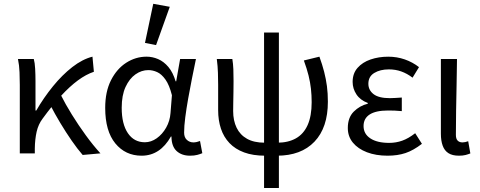

<svg xmlns="http://www.w3.org/2000/svg" viewBox="-20 -790 2471 989"><path d="M82 0V-352.6Q82 -382 80.6 -417.8Q79.3 -453.6 72.5 -486.1H154.1Q159.4 -466.8 161.1 -435.9Q162.8 -404.9 162.8 -372.7V-220.6H166.8Q205.3 -287.2 252.8 -345.5Q300.2 -403.8 352.4 -444.5Q404.6 -485.1 456.3 -498.1L463.6 -420.3Q423.4 -406.9 381.4 -376Q339.3 -345 294.1 -295.9Q248.9 -246.8 199.4 -178.8Q177.4 -149.6 168.7 -111.3Q160 -72.9 159.3 -25.3V0ZM405.8 8.2Q378.7 -23 349 -65.9Q319.3 -108.8 290.6 -156.6Q262 -204.3 238.4 -250L292.4 -302.6Q316.7 -253.9 350.4 -199.5Q384.1 -145.1 422.1 -92.9Q460 -40.8 497.4 0Z M709.5 12Q626 12 573.9 -51.5Q521.9 -115.1 521.9 -234.2Q521.9 -318.1 551.8 -376.9Q581.7 -435.7 630.3 -466.9Q679 -498.1 735.1 -498.1Q765.2 -498.1 794.4 -485.6Q823.6 -473.1 847.3 -445.1Q870.9 -417.1 884.8 -370.9H887.5L907.8 -486.1H989.3Q979.3 -438.1 968.8 -385.6Q958.2 -333.1 949.2 -281.8Q940.1 -230.4 934.3 -185.4Q928.4 -140.4 928.4 -106.8Q928.4 -82.4 942.5 -69.5Q956.6 -56.5 976.4 -56.5Q984.6 -56.5 993.6 -58.6Q1002.5 -60.7 1010.3 -63.7L1022.1 -0.9Q1012.1 3.5 996.3 7.8Q980.6 12 958.9 12Q915.9 12 889.7 -12.1Q863.5 -36.2 863.2 -86.8H860.4Q804.6 12 709.5 12ZM726.2 -57.2Q758.1 -57.2 787.2 -77.7Q816.4 -98.3 835.9 -132.7Q855.4 -167.1 858.3 -207.9L865.6 -299.5Q852.2 -352.3 832.2 -380.3Q812.2 -408.4 789.6 -418.6Q766.9 -428.9 744.1 -428.9Q709 -428.9 677.8 -407Q646.6 -385 626.7 -342.1Q606.9 -299.2 606.9 -234.9Q606.9 -150.9 638.7 -104Q670.5 -57.2 726.2 -57.2ZM783.9 -557.8 726.8 -568.9 769.4 -770.4 854.5 -755Z M1345.9 12Q1283.1 12 1237.4 -4.9Q1191.7 -21.8 1162 -53Q1132.2 -84.3 1118 -127.3Q1103.7 -170.2 1103.7 -222.8V-352.6Q1103.7 -382 1102.6 -414.9Q1101.6 -447.9 1096.8 -486.1H1176.8Q1180.9 -461.1 1182 -433Q1183 -404.9 1183 -372.7Q1183 -345.9 1182.5 -315.9Q1182 -285.9 1181.5 -259.7Q1181 -233.5 1181 -217.9Q1181 -168.9 1198.8 -132Q1216.6 -95.2 1252.5 -75.1Q1288.3 -55 1343.5 -55ZM1406.8 12 1408 -55Q1464.5 -55 1504.3 -77.4Q1544 -99.7 1564.7 -146Q1585.4 -192.4 1585.4 -263.5Q1585.4 -299.7 1581.7 -332.7Q1578.1 -365.7 1569.4 -400.9Q1560.7 -436 1545.2 -478.5L1625.3 -498.1Q1640.1 -457.4 1649.7 -420.2Q1659.2 -383 1664.1 -345.8Q1668.9 -308.6 1668.9 -266.1Q1668.9 -132.5 1599.9 -60.3Q1530.9 12 1406.8 12ZM1340.2 178.5V-622.4H1416.6V178.5Z M1976.5 12Q1916.4 12 1870.2 -5.7Q1824 -23.4 1797.8 -55.2Q1771.6 -87 1771.6 -130.5Q1771.6 -184.5 1802.3 -215.1Q1833 -245.7 1874.4 -255.7V-259.7Q1835.6 -274.1 1816 -303.8Q1796.4 -333.5 1796.4 -368Q1796.4 -411.7 1821.8 -440.5Q1847.2 -469.4 1889 -483.7Q1930.7 -498 1980 -498Q2024.7 -498 2065.1 -483.9Q2105.5 -469.8 2138.3 -444.2L2105.1 -389.9Q2076.6 -411.5 2046.9 -422Q2017.3 -432.6 1982.9 -432.6Q1938.3 -432.6 1907.9 -414.2Q1877.5 -395.8 1877.5 -358.6Q1877.5 -325.8 1904.2 -305.1Q1931 -284.4 1988.4 -284.4Q2003 -284.4 2017.2 -285.5Q2031.3 -286.6 2049.7 -287.6V-217.6Q2029.9 -219.6 2013.1 -220.2Q1996.3 -220.8 1979.3 -220.8Q1916.1 -220.8 1884.4 -200.4Q1852.7 -180 1852.7 -140.7Q1852.7 -100.3 1887.7 -77.2Q1922.6 -54 1984.8 -54Q2020 -54 2051.9 -65.4Q2083.9 -76.7 2118.6 -103.8L2153.4 -49.2Q2109.3 -15.2 2068.7 -1.6Q2028 12 1976.5 12Z M2344 12Q2310.1 12 2289.8 -1.1Q2269.5 -14.1 2260.3 -39.6Q2251 -65 2251 -101.4V-486.1H2334Q2333.3 -420.4 2331.9 -352.4Q2330.4 -284.5 2329.4 -219.2Q2328.3 -153.8 2328.3 -95.4Q2328.3 -74.8 2337.4 -65.7Q2346.5 -56.5 2362.2 -56.5Q2368.8 -56.5 2376.1 -58Q2383.4 -59.5 2391.7 -62.5L2402.8 0.3Q2391.8 4.8 2378 8.4Q2364.2 12 2344 12Z"/></svg>

Font: Source Sans 3 Variable
Style: Regular
Weight: 200
Designer: Paul D. Hunt
Foundry: Adobe Systems Incorporated
Version: Version 3.026